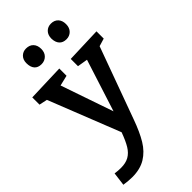

<svg xmlns="http://www.w3.org/2000/svg" viewBox="-303 -842 1161 1161"><g transform="rotate(-45 277.5 -261.5)"><path d="M556 -536V-474L506 -459L339 -1Q310 80 278.5 132Q247 184 200.5 212.5Q154 241 86 241Q56 241 15 235L26 149Q53 153 77 153Q118 153 145.5 137.5Q173 122 192.5 90Q212 58 232 3L51 -455L-1 -466V-528L238 -536V-474L171 -458L287 -121L394 -455L328 -466V-528ZM120 -699Q120 -729 137.5 -746.5Q155 -764 181 -764Q211 -764 228 -746Q245 -728 245 -697Q245 -666 226.5 -648Q208 -630 181 -630Q151 -630 135.5 -648Q120 -666 120 -699ZM332 -697Q332 -728 349.5 -746Q367 -764 394 -764Q423 -764 440 -746Q457 -728 457 -697Q457 -666 439 -648Q421 -630 394 -630Q365 -630 349 -647.5Q333 -665 332 -697Z"/></g></svg>

Font: Bitter Pro SemiBold
Style: Regular
Weight: 600
Designer: Sol Matas, and Bitter project Authors
Foundry: Sol Matas
Version: Version 1.010